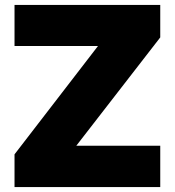

<svg xmlns="http://www.w3.org/2000/svg" viewBox="-20 -760 711 780"><path d="M631 0H39V-133L378 -573H39V-740H631V-608L290 -168H631Z"/></svg>

Font: Be Vietnam Black
Style: Regular
Weight: 900
Designer: Lam Bao; Tony Le; Vietanh Nguyen
Foundry: Yellow Type Foundry
Version: Version 5.000